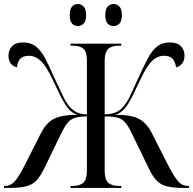

<svg xmlns="http://www.w3.org/2000/svg" viewBox="-20 -930 955 950"><path d="M0 0V-10H4Q34 -10 55.5 -35.5Q77 -61 107 -122L181 -268Q199 -304 221.5 -324.5Q244 -345 278 -353.5Q312 -362 363 -362Q336 -370 316.5 -394.5Q297 -419 280 -454Q263 -489 244 -529Q210 -602 182.5 -628Q155 -654 124 -654Q93 -654 79.5 -638Q66 -622 64 -597Q46 -600 34 -615Q22 -630 22 -655Q22 -682 39.5 -701Q57 -720 94 -720Q132 -720 156.5 -701Q181 -682 201 -645.5Q221 -609 244 -556Q272 -496 290 -458Q308 -420 326 -400Q342 -383 361 -374Q380 -365 410 -364V-633Q410 -673 393 -688.5Q376 -704 339 -704H329V-714H580V-704H569Q532 -704 515 -687.5Q498 -671 498 -630V-364Q531 -365 551.5 -373.5Q572 -382 588 -400Q607 -420 625 -458Q643 -496 670 -556Q694 -609 714 -645.5Q734 -682 758.5 -701Q783 -720 820 -720Q858 -720 875.5 -701Q893 -682 893 -655Q893 -630 880.5 -615Q868 -600 851 -597Q848 -622 835 -638Q822 -654 791 -654Q759 -654 732 -628Q705 -602 671 -529Q652 -489 635 -454Q618 -419 598 -394.5Q578 -370 551 -362Q603 -362 636.5 -353.5Q670 -345 692.5 -324.5Q715 -304 733 -268L807 -122Q838 -61 859 -35.5Q880 -10 910 -10H915V0H894Q840 0 808 -7.5Q776 -15 756 -35.5Q736 -56 717 -95L633 -268Q617 -302 602 -321Q587 -340 564 -347Q541 -354 498 -354V-85Q498 -43 515 -26.5Q532 -10 569 -10H580V0H329V-10H339Q376 -10 393 -26.5Q410 -43 410 -84V-354Q371 -354 348.5 -346Q326 -338 312 -319.5Q298 -301 282 -268L198 -95Q179 -56 159 -35.5Q139 -15 107 -7.5Q75 0 21 0ZM542 -801Q524 -801 512.5 -813.5Q501 -826 501 -855Q501 -885 512.5 -897.5Q524 -910 542 -910Q559 -910 571 -897.5Q583 -885 583 -855Q583 -826 571 -813.5Q559 -801 542 -801ZM365 -801Q348 -801 336.5 -813.5Q325 -826 325 -855Q325 -885 336.5 -897.5Q348 -910 365 -910Q382 -910 394 -897.5Q406 -885 406 -855Q406 -826 394 -813.5Q382 -801 365 -801Z"/></svg>

Font: Noto Serif Display SemiCondensed
Style: Regular
Weight: 400
Width: 4
Designer: Monotype Design Team
Foundry: Monotype Imaging Inc.
Version: Version 2.009